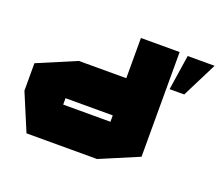

<svg xmlns="http://www.w3.org/2000/svg" viewBox="-127 -989 1384 1184"><g transform="rotate(20 564.5 -397.0)"><path d="M862 -289 609 -530V-794H863V-289ZM299 -286V-530H701L863 -287V-286ZM147 0 45 -243V-244H609V0ZM45 -244V-423L298 -530H299V-244ZM609 0V-286H863V-107L610 0ZM883 -558 918 -788H1094V-787L979 -558Z"/></g></svg>

Font: Foldit Thin Black
Style: Regular
Weight: 900
Version: Version 1.003